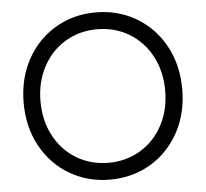

<svg xmlns="http://www.w3.org/2000/svg" viewBox="-56 -870 1024 954"><g transform="rotate(-5 455.5 -393.0)"><path d="M60 -393Q60 -513 111.5 -608Q163 -703 253.5 -756.5Q344 -810 455 -810Q567 -810 657.5 -756.5Q748 -703 799.5 -608Q851 -513 851 -393Q851 -273 799.5 -178Q748 -83 657.5 -29.5Q567 24 455 24Q344 24 253.5 -29.5Q163 -83 111.5 -178Q60 -273 60 -393ZM766 -393Q766 -489 725.5 -565Q685 -641 614 -683.5Q543 -726 455 -726Q367 -726 296 -683.5Q225 -641 184.5 -565Q144 -489 144 -393Q144 -297 184.5 -221Q225 -145 296 -102.5Q367 -60 455 -60Q543 -60 614 -102.5Q685 -145 725.5 -221Q766 -297 766 -393Z"/></g></svg>

Font: Tsukimi Rounded Medium
Style: Regular
Weight: 500
Designer: Takashi Funayama
Foundry: Takashi Funayama
Version: Version 1.032; ttfautohint (v1.8.3)